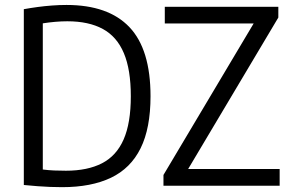

<svg xmlns="http://www.w3.org/2000/svg" viewBox="-20 -768 1204 794"><path d="M237 6Q212 6 187 5Q162 4 135.2 2Q108.5 0 78.5 -3V-730Q106 -735 135.5 -739Q165 -743 195.2 -745.2Q225.5 -747.5 255 -747.5Q428 -747.5 515.2 -655.8Q602.5 -564 602.5 -370Q602.5 -238 561.5 -155Q520.5 -72 439 -33Q357.5 6 237 6ZM252.5 -62Q342 -62 401.8 -92.8Q461.5 -123.5 491.2 -191.2Q521 -259 521 -370Q521 -480 492.2 -548.2Q463.5 -616.5 405.2 -648.2Q347 -680 258.5 -680Q235 -680 208.8 -677.8Q182.5 -675.5 157 -671.5V-67Q181 -64 204 -63Q227 -62 252.5 -62ZM656 0V-44.5L1040 -689.5L1045.5 -671H661.5V-740H1131V-695.5L747 -50.5L741.5 -69H1136.5V0Z"/></svg>

Font: Encode Sans SemiCondensed
Style: Regular
Weight: 400
Width: 4
Designer: Multiple Designers
Foundry: Impallari Type
Version: Version 3.002